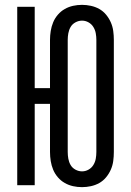

<svg xmlns="http://www.w3.org/2000/svg" viewBox="-20 -763 540 791"><path d="M318 8Q299 8 281 4Q263 0 247 -9Q231 -18 218.5 -32.5Q206 -47 199 -64Q192 -81 189 -99.5Q186 -118 186 -137V-335H123V0H51V-735H123V-400H186V-599Q186 -617 189 -635.5Q192 -654 199 -671Q206 -688 218.5 -702.5Q231 -717 247 -726Q263 -735 281 -739Q299 -743 318 -743Q336 -743 354.5 -739Q373 -735 389 -726Q405 -717 417 -702.5Q429 -688 436.5 -671Q444 -654 446.5 -635.5Q449 -617 449 -599V-137Q449 -118 446.5 -99.5Q444 -81 436.5 -64Q429 -47 417 -32.5Q405 -18 389 -9Q373 0 354.5 4Q336 8 318 8ZM318 -57Q332 -57 344.5 -64Q357 -71 364.5 -83Q372 -95 374.5 -109Q377 -123 377 -137V-599Q377 -612 374.5 -626Q372 -640 364.5 -652Q357 -664 344.5 -671Q332 -678 318 -678Q304 -678 291 -671Q278 -664 271 -652Q264 -640 261.5 -626Q259 -612 259 -599V-137Q259 -123 261.5 -109Q264 -95 271 -83Q278 -71 291 -64Q304 -57 318 -57Z"/></svg>

Font: Moesevka
Style: Regular
Weight: 400
Monospace: yes
Designer: Belleve Invis
Foundry: Belleve Invis
Version: Version 32.5.0; ttfautohint (v1.8.4)